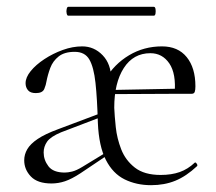

<svg xmlns="http://www.w3.org/2000/svg" viewBox="-20 -531 633 563"><path d="M423 12Q380 12 345.5 -5Q311 -22 290.5 -62Q270 -102 267 -170Q265 -242 260 -288Q255 -334 242 -356.5Q229 -379 199 -379Q169 -379 152 -365.5Q135 -352 127.5 -332Q120 -312 116 -291Q115 -283 110 -270.5Q105 -258 85 -258Q69 -258 62 -266.5Q55 -275 55 -287Q55 -304 70 -322.5Q85 -341 110 -357.5Q135 -374 164 -384.5Q193 -395 221 -395Q256 -395 281 -369Q306 -343 306 -299Q306 -286 308 -276Q310 -266 312 -252.5Q314 -239 315 -215Q316 -191 319.5 -158Q323 -125 335.5 -93Q348 -61 375.5 -39.5Q403 -18 451 -18Q483 -18 507 -26.5Q531 -35 551 -54Q553 -56 556.5 -51.5Q560 -47 558 -44Q526 -14 494 -1Q462 12 423 12ZM298 -255 297 -267 504 -271V-256ZM315 -215 289 -299Q315 -343 358.5 -369Q402 -395 455 -395Q502 -395 527.5 -363.5Q553 -332 553 -278Q553 -267 551 -261.5Q549 -256 542 -256H492Q497 -315 476.5 -345Q456 -375 421 -375Q371 -375 343 -331.5Q315 -288 315 -215ZM131 7Q90 7 70.5 -13.5Q51 -34 51 -61Q51 -78 60 -93.5Q69 -109 90.5 -123.5Q112 -138 150 -152L275 -199L277 -188L159 -143Q128 -130 118 -115.5Q108 -101 108 -84Q108 -62 122 -43.5Q136 -25 170 -25Q179 -25 191.5 -28Q204 -31 222 -42L291 -84L292 -74L216 -23Q190 -6 170.5 0.5Q151 7 131 7ZM180 -485Q177 -485 175.5 -491.5Q174 -498 175.5 -504.5Q177 -511 180 -511H431Q435 -511 436 -504.5Q437 -498 436 -491.5Q435 -485 431 -485Z"/></svg>

Font: Cormorant Garamond Light
Style: Regular
Weight: 300
Designer: Christian Thalmann (Catharsis Fonts)
Foundry: Catharsis Fonts
Version: Version 4.001